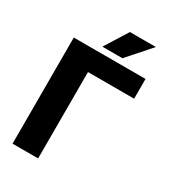

<svg xmlns="http://www.w3.org/2000/svg" viewBox="-215 -1007 988 1114"><g transform="rotate(30 279.0 -450.5)"><path d="M533.2 -578.6H224.1V0H52.7V-710.9H533.2ZM318.8 -901.4H492.7L356.9 -748H222.7Z"/></g></svg>

Font: Sadagaat-English
Style: Regular
Weight: 900
Designer: Ahmed alsheikh
Foundry: Ahmed alsheikh Design
Version: Version 2.137;January 17, 2018;FontCreator 11.0.0.2408 64-bi